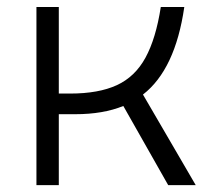

<svg xmlns="http://www.w3.org/2000/svg" viewBox="-20 -538 626 558"><path d="M85.9 0V-517.6H150.9V-266.1H184.1Q266.6 -266.1 319.6 -290.5Q372.6 -314.9 402.8 -370.4Q433.1 -425.8 447.3 -517.6H515.6Q489.3 -335.9 395.5 -263.2L548.8 0H468.8L338.4 -230Q279.8 -206.1 198.7 -206.1H150.9V0Z"/></svg>

Font: Cascadia Mono PL Light
Style: Regular
Weight: 300
Monospace: yes
Designer: Aaron Bell
Foundry: Saja Typeworks
Version: Version 2404.023; ttfautohint (v1.8.4)